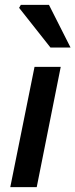

<svg xmlns="http://www.w3.org/2000/svg" viewBox="-20 -764 308 784"><path d="M22 0 121 -491H228L130 0ZM186 -570 58 -732 65 -744H180L268 -570Z"/></svg>

Font: Source Sans 3 ExtraLight SemiBold
Style: Italic
Weight: 600
Italic angle: -11°
Version: Version 3.052;hotconv 1.1.0;makeotfexe 2.6.0